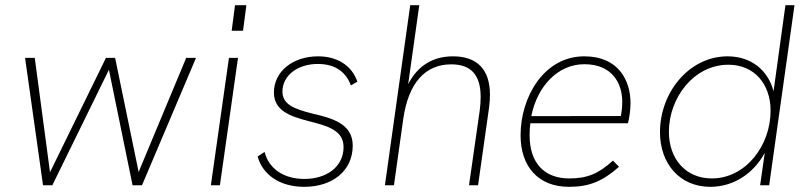

<svg xmlns="http://www.w3.org/2000/svg" viewBox="-20 -717 3118 743"><path d="M146.5 0H182.5L401.5 -447L493 0H529.5L738.5 -493H700.5L516.5 -51.5L425.5 -493H390L173.5 -50.5L114.5 -493H77Z M796 0H831L901 -493H866ZM876.5 -598H920.5L933.5 -697H889.5Z M1157 6C1268 6 1345 -57 1345 -153.5C1345 -240.5 1261.5 -260.5 1185 -278.5C1119 -295.5 1073 -312.5 1073 -362.5C1073 -425 1132 -469.5 1209.5 -469.5C1271 -469.5 1316 -444.5 1338 -386.5L1363 -401C1340.5 -465.5 1283 -499 1211 -499C1112 -499 1040 -439.5 1040 -359C1040 -288.5 1103.5 -266.5 1174 -248.5C1243 -230.5 1309.5 -215 1309.5 -148C1309.5 -70.5 1242.5 -24.5 1158 -24.5C1076 -24.5 1019.5 -66 1004 -129L977 -111.5C995.5 -43 1060.5 6 1157 6Z M1469.5 0H1504.5L1540.5 -256.5C1560.5 -396.5 1625.5 -468 1726.5 -468C1802.5 -468 1840 -427 1840 -342.5C1840 -326.5 1839 -308.5 1836.5 -290L1795 0H1830L1872.5 -300C1875 -318.5 1876 -335 1876 -350.5C1876 -448.5 1826 -499 1733 -499C1656 -499 1596 -463 1559.5 -391L1602.5 -697H1567.5Z M2182 6C2259 6 2310.5 -14.5 2375.5 -71.5L2352 -95.5C2296 -44.5 2252.5 -26.5 2183 -26.5C2086 -26.5 2029.5 -86.5 2029.5 -193.5C2029.5 -208.5 2030 -223.5 2032.5 -240H2410C2415 -258 2420 -291.5 2420 -317C2420 -406 2373.5 -499 2241 -499C2085 -499 1994.5 -341.5 1994.5 -193.5C1994.5 -74 2061.5 6 2182 6ZM2036 -267.5C2059 -383 2138.5 -468.5 2241 -468.5C2351 -468.5 2388 -392.5 2388 -323C2388 -304 2386 -286.5 2382.5 -268Z M2728.5 6C2818 6 2895.5 -44.5 2939.5 -125.5L2921.5 0H2956.5L3054.5 -697H3019.5L2973.5 -364C2952.5 -444.5 2887.5 -499 2795.5 -499C2647 -499 2534 -359.5 2534 -205.5C2534 -82.5 2611.5 6 2728.5 6ZM2568.5 -207C2568.5 -337.5 2664 -466.5 2799 -466.5C2897.5 -466.5 2962 -393.5 2962 -288.5C2962 -154.5 2866.5 -26.5 2734.5 -26.5C2634 -26.5 2568.5 -101.5 2568.5 -207Z"/></svg>

Font: HK Grotesk ExtraLight
Style: Italic
Weight: 200
Italic angle: -16°
Designer: Alfredo Marco Pradil
Foundry: Hanken Design Co.
Version: Version 3.001;FEAKit 1.0